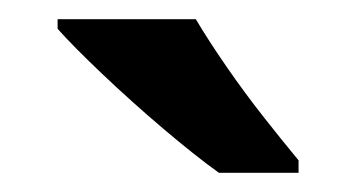

<svg xmlns="http://www.w3.org/2000/svg" viewBox="-20 -786 371 200"><path d="M184 -766Q197 -744 216 -716.5Q235 -689 255.5 -663Q276 -637 291 -619V-606H208Q183 -624 150 -652Q117 -680 86.5 -709Q56 -738 40 -756V-766Z"/></svg>

Font: Noto Sans Bassa Vah SemiBold
Style: Regular
Weight: 600
Designer: Monotype Design Team
Foundry: Monotype Imaging Inc.
Version: Version 2.002; ttfautohint (v1.8.4.7-5d5b)